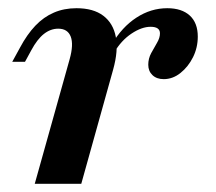

<svg xmlns="http://www.w3.org/2000/svg" viewBox="-20 -448 527 468"><path d="M64.7 0 149.8 -303.8Q159.8 -339.6 152.4 -358.8Q144.9 -378.1 121.9 -378.1Q103.3 -378.1 87 -365.3Q70.7 -352.4 56.2 -325.4L40.9 -297.3H9.8L28.8 -332Q45.8 -363.9 66.1 -385.3Q86.5 -406.7 111.4 -417.3Q136.2 -428 166.4 -428Q207.6 -428 231.7 -409.7Q255.9 -391.5 262.3 -358Q268.7 -324.5 255.7 -278.1L178.1 0ZM379 -255.1Q361.9 -255.1 351.6 -264.9Q341.4 -274.7 341.4 -290.2Q341.4 -305.3 348.5 -318.5Q355.7 -331.8 362.8 -343.8Q369.9 -355.8 369.9 -366.8Q369.9 -382.7 347 -382.7Q325.4 -382.7 300.4 -366Q275.5 -349.3 258.7 -320.7L252.6 -340Q277.3 -382.1 312.5 -405Q347.7 -428 387.7 -428Q423 -428 442.6 -410.1Q462.1 -392.2 462.1 -358.8Q462.1 -332 450.5 -308.6Q438.8 -285.2 420 -270.2Q401.2 -255.1 379 -255.1Z"/></svg>

Font: Playfair 5pt SemiExpanded Light 12pt
Style: Italic
Weight: 300
Italic angle: -15.6°
Version: Version 2.000;gftools[0.9.28]